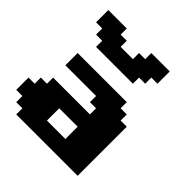

<svg xmlns="http://www.w3.org/2000/svg" viewBox="-254 -1191 1382 1382"><g transform="rotate(45 437.5 -500.0)"><path d="M125 0H750V-500H687.5V-562.5H625V-625H125V-500H437.5V-437.5H500V-375H125V-312.5H62.5V-250H0V-125H62.5V-62.5H125ZM500 -125H312.5V-250H500ZM187.5 -750H562.5V-812.5H625V-875H687.5V-1000H500V-937.5H437.5V-875H312.5V-937.5H250V-1000H62.5V-875H125V-812.5H187.5Z"/></g></svg>

Font: Faithful 32x
Style: Bold
Weight: 400
Foundry: Faithful Resource Pack
Version: Version 1.0; January 27, 2023